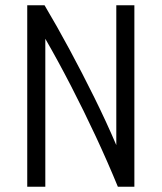

<svg xmlns="http://www.w3.org/2000/svg" viewBox="-20 -713 617 733"><path d="M84 0V-693H150Q197 -614 245.5 -524Q294 -434 340 -341Q386 -248 424 -159V-693H493V0H430Q391 -95 345.5 -192.5Q300 -290 251 -385Q202 -480 153 -565V0Z"/></svg>

Font: Ubuntu Sans Condensed
Style: Regular
Weight: 400
Width: 3
Designer: Dalton Maag Ltd
Foundry: Dalton Maag Ltd
Version: Version 1.006; ttfautohint (v1.8.4.7-5d5b)